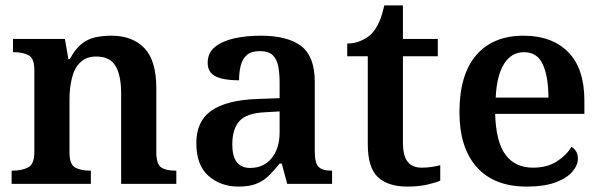

<svg xmlns="http://www.w3.org/2000/svg" viewBox="-20 -680 2226 710"><path d="M23 0V-49H27Q60 -49 83.5 -60.5Q107 -72 107 -119V-421Q107 -464 86 -475.5Q65 -487 32 -487H28V-536H220L233 -461H238Q258 -499 281.5 -517.5Q305 -536 332.5 -542Q360 -548 392 -548Q470 -548 514 -502Q558 -456 558 -354V-119Q558 -73 576 -61Q594 -49 628 -49H632V0H428V-335Q428 -400 407.5 -435.5Q387 -471 336 -471Q299 -471 277 -449.5Q255 -428 246 -391.5Q237 -355 237 -313V-115Q237 -72 258 -60.5Q279 -49 312 -49H316V0Z M862 10Q796 10 751 -29.5Q706 -69 706 -151Q706 -232 762 -271Q818 -310 931 -314L1014 -317V-374Q1014 -408 1009 -434.5Q1004 -461 988.5 -476Q973 -491 940 -491Q910 -491 893.5 -477Q877 -463 870.5 -438.5Q864 -414 864 -383Q807 -383 777.5 -397.5Q748 -412 748 -448Q748 -484 774.5 -506Q801 -528 845.5 -538Q890 -548 944 -548Q1044 -548 1094 -509.5Q1144 -471 1144 -377V-120Q1144 -78 1157.5 -63.5Q1171 -49 1205 -49H1208V0H1042L1022 -75H1014Q992 -48 972.5 -29Q953 -10 927 0Q901 10 862 10ZM905 -59Q955 -59 984.5 -95Q1014 -131 1014 -191V-268L962 -265Q892 -262 865.5 -232.5Q839 -203 839 -146Q839 -59 905 -59Z M1486 10Q1415 10 1377.5 -25Q1340 -60 1340 -147V-472H1264V-519Q1291 -519 1315 -529.5Q1339 -540 1355 -556Q1371 -574 1382 -598.5Q1393 -623 1401 -660H1470V-536H1599V-472H1470V-152Q1470 -105 1487 -82.5Q1504 -60 1539 -60Q1558 -60 1575 -62.5Q1592 -65 1608 -69V-12Q1593 -5 1560.5 2.5Q1528 10 1486 10Z M1928 10Q1807 10 1743 -62Q1679 -134 1679 -265Q1679 -404 1741 -476Q1803 -548 1916 -548Q2021 -548 2081 -487.5Q2141 -427 2141 -308V-259H1811Q1814 -155 1849.5 -107.5Q1885 -60 1951 -60Q2003 -60 2039 -83Q2075 -106 2093 -137Q2104 -131 2110.5 -120Q2117 -109 2117 -94Q2117 -69 2096.5 -45Q2076 -21 2034 -5.5Q1992 10 1928 10ZM2008 -319Q2008 -396 1987.5 -441.5Q1967 -487 1918 -487Q1871 -487 1844 -444Q1817 -401 1813 -319Z"/></svg>

Font: Noto Serif Vithkuqi SemiBold
Style: Regular
Weight: 600
Version: Version 1.005